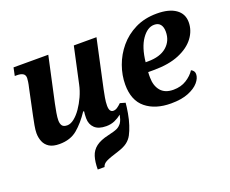

<svg xmlns="http://www.w3.org/2000/svg" viewBox="-124 -750 1431 1194"><g transform="rotate(-20 591.0 -153.0)"><path d="M166 10Q123 10 98.5 -5.5Q74 -21 63.5 -47Q53 -73 53 -102Q53 -123 58.5 -153.5Q64 -184 70 -212L106 -383Q111 -403 113.5 -420.5Q116 -438 116 -445Q116 -466 101.5 -474.5Q87 -483 63 -483H48L59 -536H289L224 -237Q218 -209 213 -179.5Q208 -150 208 -131Q208 -109 217 -96Q226 -83 251 -83Q273 -83 297 -102Q321 -121 342.5 -152Q364 -183 381 -220.5Q398 -258 406 -296L458 -536H608L539 -217Q534 -193 529 -165Q524 -137 524 -113Q524 -70 551 -70Q564 -70 577 -78.5Q590 -87 604 -101L639 -91Q637 -65 630 -24.5Q623 16 612 49Q601 83 588 107.5Q575 132 552.5 149Q530 166 488 179Q432 196 408 208Q384 220 379 240H334Q334 190 345 154.5Q356 119 385.5 96.5Q415 74 469 62Q513 52 530.5 43.5Q548 35 561 17Q568 6 572 -6.5Q576 -19 579 -34Q558 -17 533 -6Q508 5 477 5Q426 5 400.5 -19.5Q375 -44 375 -84Q375 -108 378 -130H372Q331 -68 284.5 -29Q238 10 166 10Z M904 10Q801 10 738 -41Q675 -92 675 -197Q675 -259 697 -320.5Q719 -382 761.5 -433Q804 -484 866.5 -515Q929 -546 1010 -546Q1090 -546 1134.5 -515Q1179 -484 1179 -428Q1179 -373 1144 -326Q1109 -279 1041 -250.5Q973 -222 873 -222H836Q835 -212 835 -203.5Q835 -195 835 -187Q835 -132 863 -98.5Q891 -65 947 -65Q997 -65 1033.5 -88Q1070 -111 1090 -142Q1112 -131 1112 -109Q1112 -82 1088.5 -54.5Q1065 -27 1019 -8.5Q973 10 904 10ZM842 -285H858Q938 -285 981.5 -322.5Q1025 -360 1025 -421Q1025 -452 1011.5 -469Q998 -486 971 -486Q926 -486 889 -433Q852 -380 842 -285Z"/></g></svg>

Font: Noto Serif
Style: Bold Italic
Weight: 700
Italic angle: -12°
Designer: Monotype Design Team
Foundry: Monotype Imaging Inc.
Version: Version 2.013